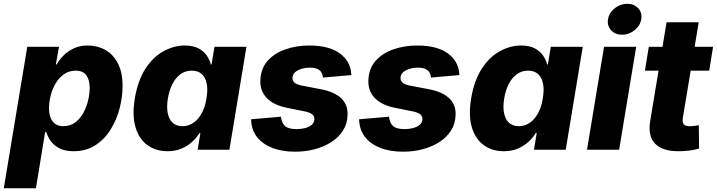

<svg xmlns="http://www.w3.org/2000/svg" viewBox="-43 -794 3801 1018"><path d="M-22.9 204.1 101.6 -545.9H270L252.9 -452.1H257.3Q271.5 -477.5 294.4 -500.5Q317.4 -523.4 349.4 -538.1Q381.3 -552.7 422.4 -552.7Q473.6 -552.7 515.4 -529.3Q557.1 -505.9 582 -458.3Q606.9 -410.6 606.9 -337.9Q606.9 -281.2 591.6 -220.9Q576.2 -160.6 544.4 -108.6Q512.7 -56.6 463.4 -24.4Q414.1 7.8 346.2 7.8Q302.2 7.8 272.7 -7.3Q243.2 -22.5 226.3 -45.7Q209.5 -68.8 202.6 -93.8H196.3L147.5 204.1ZM292 -125Q330.1 -125 356.7 -145.5Q383.3 -166 400.1 -197.8Q417 -229.5 424.8 -263.9Q432.6 -298.3 432.6 -327.1Q432.6 -370.6 414.6 -395Q396.5 -419.4 358.4 -419.4Q323.7 -419.4 297.1 -401.1Q270.5 -382.8 252.7 -353Q234.9 -323.2 225.8 -288.1Q216.8 -252.9 216.8 -219.7Q216.8 -175.8 236.1 -150.4Q255.4 -125 292 -125Z M844.7 7.8Q784.2 7.8 739.7 -23.7Q695.3 -55.2 676 -117.7Q656.7 -180.2 671.9 -272.5Q688 -368.7 728.8 -430.7Q769.5 -492.7 824.5 -522.7Q879.4 -552.7 936.5 -552.7Q980 -552.7 1008.3 -538.1Q1036.6 -523.4 1052.7 -500.2Q1068.8 -477.1 1074.7 -452.1H1078.6L1094.2 -545.9H1263.7L1173.3 0H1004.9L1019.5 -88.4H1014.2Q999.5 -63.5 975.3 -41.5Q951.2 -19.5 918.7 -5.9Q886.2 7.8 844.7 7.8ZM924.8 -125Q957.5 -125 983.6 -143.6Q1009.8 -162.1 1027.3 -195.1Q1044.9 -228 1051.8 -272.5Q1059.6 -317.9 1053 -350.8Q1046.4 -383.8 1026.4 -401.6Q1006.3 -419.4 973.6 -419.4Q940.4 -419.4 914.8 -401.1Q889.2 -382.8 871.8 -349.9Q854.5 -316.9 847.2 -272.5Q839.8 -228.5 846.2 -195.1Q852.5 -161.6 872.3 -143.3Q892.1 -125 924.8 -125Z M1522 10.3Q1451.2 10.3 1399.2 -10.5Q1347.2 -31.2 1318.8 -68.6Q1290.5 -106 1288.6 -156.7Q1288.6 -158.2 1288.6 -159.4Q1288.6 -160.6 1288.6 -161.6L1446.8 -175.3Q1450.7 -140.1 1469.2 -124.8Q1487.8 -109.4 1530.8 -109.4Q1552.2 -109.4 1573.5 -114.7Q1594.7 -120.1 1608.9 -131.6Q1623 -143.1 1624 -161.1Q1625 -177.2 1612.5 -187.7Q1600.1 -198.2 1569.3 -204.1L1477.1 -222.7Q1405.8 -237.3 1370.4 -275.4Q1335 -313.5 1337.4 -368.7Q1339.4 -429.7 1375.2 -470.7Q1411.1 -511.7 1469.7 -532.2Q1528.3 -552.7 1597.2 -552.7Q1700.7 -552.7 1757.8 -511.5Q1814.9 -470.2 1819.3 -402.3Q1819.3 -400.9 1819.6 -399.2Q1819.8 -397.5 1820.3 -396L1669.4 -382.8Q1666.5 -410.6 1649.4 -423.1Q1632.3 -435.5 1598.6 -435.5Q1578.6 -435.5 1558.1 -429.7Q1537.6 -423.8 1523.2 -412.4Q1508.8 -400.9 1507.8 -381.8Q1506.8 -367.7 1517.3 -356.9Q1527.8 -346.2 1557.1 -340.3L1658.7 -320.8Q1730.5 -307.1 1766.4 -272.7Q1802.2 -238.3 1799.8 -184.1Q1798.3 -137.2 1775.1 -101.1Q1752 -64.9 1712.6 -40Q1673.3 -15.1 1624.3 -2.4Q1575.2 10.3 1522 10.3Z M2094.7 10.3Q2023.9 10.3 1971.9 -10.5Q1919.9 -31.2 1891.6 -68.6Q1863.3 -106 1861.3 -156.7Q1861.3 -158.2 1861.3 -159.4Q1861.3 -160.6 1861.3 -161.6L2019.5 -175.3Q2023.4 -140.1 2042 -124.8Q2060.5 -109.4 2103.5 -109.4Q2125 -109.4 2146.2 -114.7Q2167.5 -120.1 2181.6 -131.6Q2195.8 -143.1 2196.8 -161.1Q2197.8 -177.2 2185.3 -187.7Q2172.9 -198.2 2142.1 -204.1L2049.8 -222.7Q1978.5 -237.3 1943.1 -275.4Q1907.7 -313.5 1910.2 -368.7Q1912.1 -429.7 1948 -470.7Q1983.9 -511.7 2042.5 -532.2Q2101.1 -552.7 2169.9 -552.7Q2273.4 -552.7 2330.6 -511.5Q2387.7 -470.2 2392.1 -402.3Q2392.1 -400.9 2392.3 -399.2Q2392.6 -397.5 2393.1 -396L2242.2 -382.8Q2239.3 -410.6 2222.2 -423.1Q2205.1 -435.5 2171.4 -435.5Q2151.4 -435.5 2130.9 -429.7Q2110.4 -423.8 2095.9 -412.4Q2081.5 -400.9 2080.6 -381.8Q2079.6 -367.7 2090.1 -356.9Q2100.6 -346.2 2129.9 -340.3L2231.4 -320.8Q2303.2 -307.1 2339.1 -272.7Q2375 -238.3 2372.6 -184.1Q2371.1 -137.2 2347.9 -101.1Q2324.7 -64.9 2285.4 -40Q2246.1 -15.1 2197 -2.4Q2147.9 10.3 2094.7 10.3Z M2627.9 7.8Q2567.4 7.8 2522.9 -23.7Q2478.5 -55.2 2459.2 -117.7Q2439.9 -180.2 2455.1 -272.5Q2471.2 -368.7 2512 -430.7Q2552.7 -492.7 2607.7 -522.7Q2662.6 -552.7 2719.7 -552.7Q2763.2 -552.7 2791.5 -538.1Q2819.8 -523.4 2835.9 -500.2Q2852.1 -477.1 2857.9 -452.1H2861.8L2877.4 -545.9H3046.9L2956.5 0H2788.1L2802.7 -88.4H2797.4Q2782.7 -63.5 2758.5 -41.5Q2734.4 -19.5 2701.9 -5.9Q2669.4 7.8 2627.9 7.8ZM2708 -125Q2740.7 -125 2766.8 -143.6Q2793 -162.1 2810.5 -195.1Q2828.1 -228 2835 -272.5Q2842.8 -317.9 2836.2 -350.8Q2829.6 -383.8 2809.6 -401.6Q2789.6 -419.4 2756.8 -419.4Q2723.6 -419.4 2698 -401.1Q2672.4 -382.8 2655 -349.9Q2637.7 -316.9 2630.4 -272.5Q2623 -228.5 2629.4 -195.1Q2635.7 -161.6 2655.5 -143.3Q2675.3 -125 2708 -125Z M3069.3 0 3159.7 -545.9H3330.1L3239.7 0ZM3255.4 -609.9Q3218.8 -609.9 3197 -633.8Q3175.3 -657.7 3180.7 -691.9Q3186.5 -726.6 3216.3 -750.2Q3246.1 -773.9 3282.7 -773.9Q3319.3 -773.9 3341.1 -750Q3362.8 -726.1 3356.9 -691.9Q3351.6 -658.2 3321.8 -634Q3292 -609.9 3255.4 -609.9Z M3737.8 -545.9 3717.3 -419.4H3376.5L3397 -545.9ZM3491.2 -675.8H3661.6L3577.1 -167Q3573.7 -145 3582.5 -134.8Q3591.3 -124.5 3614.3 -124.5Q3622.6 -124.5 3638.9 -126.5Q3655.3 -128.4 3662.1 -130.4L3663.6 -6.3Q3633.8 2 3606.4 4.9Q3579.1 7.8 3554.7 7.8Q3467.8 7.8 3429.7 -33Q3391.6 -73.7 3404.3 -151.9Z"/></svg>

Font: Inter ExtraBold
Style: Italic
Weight: 800
Italic angle: -9.3988°
Designer: Rasmus Andersson
Foundry: rsms
Version: Version 4.001;git-66647c0bb